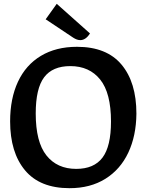

<svg xmlns="http://www.w3.org/2000/svg" viewBox="-20 -975 768 1005"><path d="M33 -340Q33 -459 74 -547Q115 -635 194 -682.5Q273 -730 383 -730Q538 -730 616 -637Q694 -544 694 -380Q693 -264 651.5 -176Q610 -88 531.5 -39Q453 10 344 10Q189 10 111 -83.5Q33 -177 33 -340ZM561 -339Q561 -488 504.5 -558.5Q448 -629 348 -629Q255 -629 211 -570.5Q167 -512 167 -381Q167 -232 223 -161.5Q279 -91 379 -91Q472 -91 516.5 -150Q561 -209 561 -339ZM363 -778 219 -874 277 -955 451 -800Q429 -765 400 -765Q383 -765 363 -778Z"/></svg>

Font: Enriqueta SemiBold
Style: Regular
Weight: 600
Designer: Viviana Monsalve, Gustavo Ibarra
Foundry: 72Puntos
Version: Version 2.000